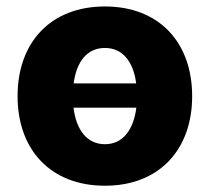

<svg xmlns="http://www.w3.org/2000/svg" viewBox="-20 -573 659 603"><path d="M309.6 10.3C480 10.3 583.5 -103 583.5 -271C583.5 -439.5 480 -552.7 309.6 -552.7C138.7 -552.7 35.2 -439.5 35.2 -271C35.2 -103 138.7 10.3 309.6 10.3ZM309.6 -120.1C253.4 -120.1 219.2 -165 210.9 -234.9H408.2C399.4 -165 365.7 -120.1 309.6 -120.1ZM211.4 -311C220.2 -379.9 253.9 -422.4 309.6 -422.4C364.7 -422.4 398.9 -379.9 407.7 -311Z"/></svg>

Font: Inter ExtraBold
Style: Regular
Weight: 800
Designer: Rasmus Andersson
Foundry: rsms
Version: Version 4.001;git-9221beed3